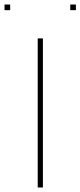

<svg xmlns="http://www.w3.org/2000/svg" viewBox="-87 -830 356 850"><path d="M80 0V-660H103V0ZM-67 -785V-810H-42V-785ZM224 -785V-810H249V-785Z"/></svg>

Font: Panamera Thin
Style: Regular
Weight: 100
Designer: Bastien Sozeau
Foundry: NBR — Bastien Sozeau
Version: Version 3.003;gftools[0.9.33]